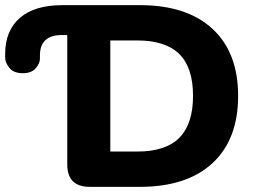

<svg xmlns="http://www.w3.org/2000/svg" viewBox="-20 -725 992 745"><path d="M328 0Q241 0 241 -87V-589H220Q135 -589 135 -510V-497Q135 -480 119 -460.5Q103 -441 68 -441Q33 -441 16.5 -461.5Q0 -482 0 -501V-515Q0 -606 57 -655.5Q114 -705 222 -705H523Q705 -705 804.5 -613Q904 -521 904 -353Q904 -184 804.5 -92Q705 0 523 0ZM408 -137H513Q623 -137 676 -190.5Q729 -244 729 -353Q729 -463 675.5 -515.5Q622 -568 513 -568H408Z"/></svg>

Font: Chiron GoRound TC EB
Style: Regular
Weight: 700
Designer: Ryoko NISHIZUKA 西塚涼子 (kana, bopomofo & ideographs); Paul D. Hunt (Latin, Greek & Cyrillic); Sandoll Communications 산돌커뮤니
Foundry: Adobe
Version: Version 1.000;hotconv 1.1.1;makeotfexe 2.6.0